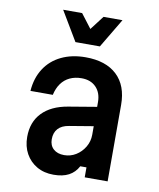

<svg xmlns="http://www.w3.org/2000/svg" viewBox="-93 -919 836 1007"><g transform="rotate(10 325.0 -415.5)"><path d="M435 -377V-274L297 -251Q259 -245 239.5 -223.5Q220 -202 220 -167Q220 -134 241 -115Q262 -96 298 -96Q332 -96 360.5 -113.5Q389 -131 407 -161Q425 -191 425 -227V-400Q425 -450 396.5 -479.5Q368 -509 319 -509Q284 -509 256.5 -496Q229 -483 211 -458Q193 -433 185 -397H66Q71 -466 103.5 -516.5Q136 -567 192 -594Q248 -621 321 -621Q429 -621 488 -565.5Q547 -510 547 -407V0H425V-53H392Q374 -19 342 -2Q310 15 261 15Q210 15 172 -7Q134 -29 112.5 -67.5Q91 -106 91 -157Q91 -236 138.5 -285.5Q186 -335 274 -350ZM477 -846 384 -690H254L161 -846H262L353 -727H285L376 -846Z"/></g></svg>

Font: Martian Mono SemiCondensed Medium
Style: Regular
Weight: 500
Width: 4
Designer: Roman Shamin
Foundry: Evil Martians
Version: Version 1.000